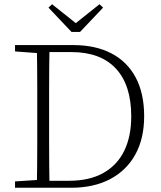

<svg xmlns="http://www.w3.org/2000/svg" viewBox="-20 -887 759 907"><path d="M51 0V-30L174 -38H182V0ZM154 0Q155 -52 155.5 -104.5Q156 -157 156 -214Q156 -271 156 -333V-357Q156 -412 156 -465Q156 -518 155.5 -570.5Q155 -623 154 -674H214Q213 -623 212.5 -571Q212 -519 212 -465.5Q212 -412 212 -357V-333Q212 -271 212 -214.5Q212 -158 212.5 -105Q213 -52 214 0ZM185 0V-33H305Q403 -33 468.5 -70Q534 -107 567 -175Q600 -243 600 -337Q600 -485 527.5 -563Q455 -641 317 -641H185V-674H327Q431 -674 506 -635Q581 -596 621 -521Q661 -446 661 -338Q661 -233 619.5 -157.5Q578 -82 500.5 -41Q423 0 315 0ZM51 -644V-674H182V-635H174ZM226 -867 359 -761H317L450 -867L467 -851L358 -736H318L209 -851Z"/></svg>

Font: Source Serif 4 18pt Light
Style: Regular
Weight: 300
Designer: Frank Grießhammer
Foundry: Adobe Systems Incorporated
Version: Version 4.004;hotconv 1.0.116;makeotfexe 2.5.65601